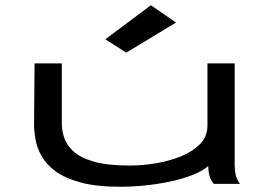

<svg xmlns="http://www.w3.org/2000/svg" viewBox="-20 -702 1040 733"><path d="M439 11Q348 11 287.5 -5.5Q227 -22 191.5 -48.5Q156 -75 138.5 -106.5Q121 -138 115.5 -169.5Q110 -201 110 -226L112 -460H216V-229Q216 -204 225 -176.5Q234 -149 260 -124.5Q286 -100 338 -85Q390 -70 475 -70Q525 -70 577.5 -79Q630 -88 674 -106.5Q718 -125 745 -153.5Q772 -182 772 -222V-460H876V-71Q876 -53 879.5 -35.5Q883 -18 896 0H796Q783 -16 779 -33Q775 -50 775 -68Q753 -49 715 -34Q677 -19 630 -9Q583 1 533.5 6Q484 11 439 11ZM462 -501 382 -552 556 -682 652 -616Z"/></svg>

Font: Inconsolata UltraExpanded Medium
Style: Regular
Weight: 500
Width: 9
Monospace: yes
Designer: Raph Levien, Cyreal, Brenton Simpson
Foundry: Raph Levien, Cyreal, Google
Version: Version 3.001; ttfautohint (v1.8.2.53-6de2)